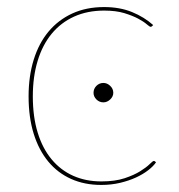

<svg xmlns="http://www.w3.org/2000/svg" viewBox="-20 -518 506 544"><path d="M61 0ZM411 -444Q409 -442 407 -442Q404 -442 395.8 -449.2Q387.5 -456.5 371.8 -465Q356 -473.5 332.2 -480.8Q308.5 -488 275 -488Q227.5 -488 190 -471Q152.5 -454 126.5 -422.5Q100.5 -391 86.8 -346Q73 -301 73 -245Q73 -187 86.8 -142.2Q100.5 -97.5 126 -66.8Q151.5 -36 187.2 -20Q223 -4 267 -4Q306 -4 333 -13Q360 -22 377.5 -33Q395 -44 404 -53Q413 -62 416 -62Q418 -62 420 -60L422 -58Q414.5 -47 400 -35.8Q385.5 -24.5 365.5 -15.2Q345.5 -6 320.5 0Q295.5 6 267 6Q219.5 6 181.5 -11Q143.5 -28 116.8 -60.2Q90 -92.5 75.5 -139Q61 -185.5 61 -245Q61 -302 75.5 -348.8Q90 -395.5 117.5 -428.5Q145 -461.5 184.8 -479.8Q224.5 -498 275 -498Q319.5 -498 354.2 -483.8Q389 -469.5 414 -447ZM301 -255Q301 -244.5 292.2 -236.2Q283.5 -228 273 -228Q261.5 -228 253.2 -236.2Q245 -244.5 245 -255Q245 -266.5 253.2 -274.8Q261.5 -283 273 -283Q283.5 -283 292.2 -274.8Q301 -266.5 301 -255Z"/></svg>

Font: Lato Hairline
Style: Regular
Weight: 100
Designer: Lukasz Dziedzic
Foundry: tyPoland Lukasz Dziedzic
Version: Version 2.007; 2014-02-27